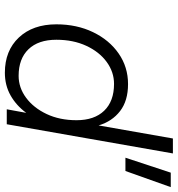

<svg xmlns="http://www.w3.org/2000/svg" viewBox="10 -750 748 809"><g transform="rotate(90 384.5 -346.0)"><path d="M627 -700 504 0H441L456 -82Q425 -40 382.5 -16Q340 8 287 8Q194 8 138.5 -51Q83 -110 83 -209Q83 -295 116 -363.5Q149 -432 206 -471.5Q263 -511 335 -511Q405 -511 448.5 -477.5Q492 -444 509 -387L564 -700ZM708 -691H769L701 -500H645ZM148 -209Q148 -133 188 -91.5Q228 -50 300 -50Q350 -50 392.5 -81.5Q435 -113 461 -168Q487 -223 487 -294Q487 -369 447 -410.5Q407 -452 334 -452Q284 -452 241.5 -421Q199 -390 173.5 -335Q148 -280 148 -209Z"/></g></svg>

Font: Overused Grotesk Book
Style: Italic
Weight: 350
Italic angle: -10°
Version: Version 0.003